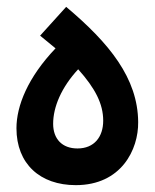

<svg xmlns="http://www.w3.org/2000/svg" viewBox="-20 -537 452 560"><path d="M201 3C334 3 384 -101 383 -181C382 -309 299 -411 173 -517L97 -433L142 -396C61 -311 28 -228 28 -163C28 -59 97 3 201 3ZM206 -104C161 -104 135 -132 135 -176C135 -225 159 -282 208 -335C258 -279 281 -234 281 -185C281 -138 255 -104 206 -104Z"/></svg>

Font: Noto Sans Arabic UI Cn SmBd
Style: Regular
Weight: 600
Width: 3
Designer: Monotype Design Team, Nadine Chahine and Nizar Qandah
Foundry: Monotype Imaging Inc.
Version: Version 2.010